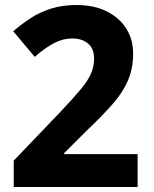

<svg xmlns="http://www.w3.org/2000/svg" viewBox="-20 -744 612 764"><path d="M216 -294.2Q268.7 -349.9 298.8 -385.7Q329 -421.5 341.6 -449.9Q354.3 -478.3 354.3 -510.5Q354.3 -551.3 329.9 -571.2Q305.5 -591 267.4 -591Q231.4 -591 196 -572.9Q160.5 -554.7 118.2 -517.7L32.8 -619.5Q65.1 -647.8 101.5 -671.5Q137.8 -695.2 182.6 -709.6Q227.3 -724 284.5 -724Q353.5 -724 403.9 -699.2Q454.3 -674.3 482 -630.8Q509.7 -587.3 509.7 -531Q509.7 -471 488.8 -422.9Q468 -374.9 426.3 -327.8Q384.6 -280.6 321.5 -220.8L235.2 -134.6V-130.6H527.6V0H34.6V-104.8Z"/></svg>

Font: Noto Sans Oriya
Style: Regular
Weight: 400
Designer: Amélie Bonet and Sol Matas
Foundry: Google LLC
Version: Version 2.006